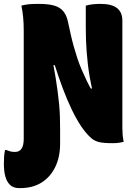

<svg xmlns="http://www.w3.org/2000/svg" viewBox="-74 -729 694 987"><path d="M3 52Q26 52 37 35Q48 18 48 -16V-119Q78 -119 110.5 -105Q143 -91 171 -71.5Q199 -52 217 -33Q235 -14 235 -3V10Q235 78 210 129.5Q185 181 139.5 209.5Q94 238 30 238H24Q9 238 -3 233.5Q-15 229 -23 221Q-39 205 -46.5 178.5Q-54 152 -54 112Q-54 95 -53 77.5Q-52 60 -48 42H-42Q-30 47 -20.5 49.5Q-11 52 3 52ZM235 0Q221 3 205.5 4.5Q190 6 171 6Q126 6 99 -4.5Q72 -15 60 -39.5Q48 -64 48 -106Q48 -163 48 -221Q48 -279 48 -337.5Q48 -396 48 -454Q48 -512 48 -570Q48 -609 45 -640.5Q42 -672 36 -700Q51 -704 65.5 -706Q80 -708 95 -708.5Q110 -709 125 -709Q174 -709 204 -700.5Q234 -692 251.5 -671Q269 -650 276 -614Q283 -581 290 -550Q297 -519 305.5 -489Q314 -459 323.5 -430Q333 -401 345 -373Q357 -345 371 -315.5Q385 -286 403 -256L376 -274H424L402 -261Q393 -300 387 -334.5Q381 -369 377.5 -400.5Q374 -432 371.5 -462.5Q369 -493 368 -524.5Q367 -556 367 -589Q367 -617 367 -648Q367 -679 367 -700Q384 -705 403 -707Q422 -709 443 -709Q500 -709 527.5 -687.5Q555 -666 555 -623Q555 -552 555 -482Q555 -412 555 -343.5Q555 -275 555 -207Q555 -139 555 -71Q555 -54 556.5 -35.5Q558 -17 562 0Q553 2 543 4Q533 6 523.5 6.5Q514 7 504 7Q459 7 435.5 1.5Q412 -4 394 -20Q368 -43 343.5 -79.5Q319 -116 295.5 -164.5Q272 -213 249 -274Q226 -335 203 -408L227 -394H180L198 -409Q206 -367 212 -329.5Q218 -292 222.5 -258Q227 -224 230 -192Q233 -160 234 -129Q235 -98 235 -66Q235 -50 235 -33.5Q235 -17 235 0Z"/></svg>

Font: Recursive Monospace Casual Black
Style: Regular
Weight: 900
Version: Version 1.047